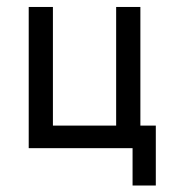

<svg xmlns="http://www.w3.org/2000/svg" viewBox="-20 -436 503 565"><path d="M64.5 0V-415.5H135.7V-66.4H321.8V-415.5H393.1V-66.4H438.5V109.9H370.1V0Z"/></svg>

Font: NMS Futura Pro Book
Style: Regular
Weight: 400
Designer: Blend3rman
Version: Version 0.1